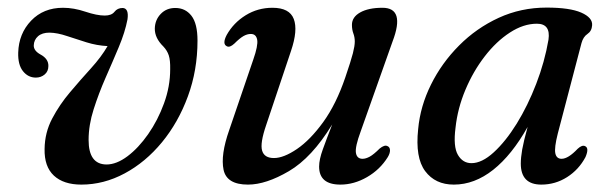

<svg xmlns="http://www.w3.org/2000/svg" viewBox="-20 -477 1607 506"><path d="M500.5 -370Q500.5 -292 475.2 -223.2Q450 -154.5 406.8 -102Q363.5 -49.5 308.5 -20Q253.5 9.5 194.5 9.5Q147.5 9.5 122 -14.2Q96.5 -38 97.5 -84.5Q98 -127.5 117.5 -164.5Q137 -201.5 164.8 -234.2Q192.5 -267 219.8 -297Q247 -327 263.5 -355.5Q235 -357 207.8 -365.5Q180.5 -374 156 -382.2Q131.5 -390.5 110.5 -391Q91 -391 80.2 -381.5Q69.5 -372 69 -357.5Q68.5 -343.5 86.5 -333.5Q108 -322 107.5 -303Q107.5 -289 97.8 -280.8Q88 -272.5 74.5 -272.5Q54 -272.5 40.5 -289.5Q27 -306.5 28 -338.5Q29.5 -388.5 62 -422.5Q94.5 -456.5 146 -456.5Q174.5 -456.5 205 -446.2Q235.5 -436 256 -436Q274 -436 281.8 -446Q289.5 -456 303.5 -456Q320 -455 316 -426Q309.5 -392 293 -352.8Q276.5 -313.5 258.2 -272Q240 -230.5 226.8 -189Q213.5 -147.5 213.5 -108Q213.5 -44 260.5 -43.5Q287 -43.5 316 -65.2Q345 -87 370.5 -123.5Q396 -160 412.2 -204.5Q428.5 -249 428.5 -294.5Q429 -318 424.8 -331Q420.5 -344 410.5 -354.5Q387.5 -377 388 -402Q388.5 -424.5 403.5 -440.2Q418.5 -456 442 -456Q468.5 -456 484.5 -435.5Q500.5 -415 500.5 -370Z M1001 -92Q1007.5 -89.5 1007.8 -81.2Q1008 -73 1002 -63Q981.5 -30 947.2 -10.2Q913 9.5 877 9.5Q821 9.5 821 -38Q821 -56.5 830.8 -83.5Q840.5 -110.5 855.5 -149Q802 -61.5 741.5 -26Q681 9.5 633.5 9.5Q577.5 9.5 569.2 -29.5Q561 -68.5 584 -134L647.5 -320Q660.5 -357 657.8 -372.2Q655 -387.5 641 -387.5Q631.5 -387.5 621.8 -382Q612 -376.5 597.5 -362Q585.5 -351 578 -355Q565 -361 577.5 -385Q595.5 -417 627.5 -436.8Q659.5 -456.5 698 -456.5Q743 -456.5 754.2 -427Q765.5 -397.5 747 -343L681.5 -147.5Q665 -99.5 670.8 -80Q676.5 -60.5 702 -60.5Q727.5 -60.5 762.5 -84.2Q797.5 -108 831.8 -155.2Q866 -202.5 890 -273Q905 -317 910 -336.5Q915 -356 915 -367.5Q915 -379 911.2 -389Q907.5 -399 907.5 -411.5Q907.5 -432 929.2 -444.2Q951 -456.5 988 -456.5Q1048.5 -456.5 1014.5 -367.5L930.5 -130.5Q915.5 -90 918 -74.2Q920.5 -58.5 935.5 -58.5Q944 -58.5 954.5 -64.2Q965 -70 980.5 -85.5Q993.5 -96 1001 -92Z M1450 -125Q1440.5 -87.5 1443.5 -73Q1446.5 -58.5 1460 -58.5Q1477.5 -58.5 1502.5 -85Q1514 -95.5 1521.5 -92Q1533.5 -87.5 1523 -63Q1505.5 -30 1474.5 -10.2Q1443.5 9.5 1406.5 9.5Q1352.5 9.5 1352.5 -46Q1352.5 -61.5 1356.2 -83Q1360 -104.5 1370.5 -142.5Q1329 -68.5 1279.8 -29.5Q1230.5 9.5 1176 9.5Q1127 9.5 1100.5 -26Q1074 -61.5 1082 -136.5Q1087.5 -197 1115.8 -254Q1144 -311 1189.8 -357Q1235.5 -403 1294.2 -430Q1353 -457 1420.5 -457Q1481.5 -457 1511.8 -443.8Q1542 -430.5 1540.5 -410.5Q1539.5 -395 1528.2 -387.5Q1517 -380 1512.5 -363.5ZM1180.5 -140.5Q1174 -90.5 1186.8 -68.8Q1199.5 -47 1222.5 -47Q1250 -47 1281.2 -75.5Q1312.5 -104 1341.8 -151.2Q1371 -198.5 1393.2 -256.2Q1415.5 -314 1425.5 -372.5Q1431.5 -414.5 1395 -414.5Q1359.5 -414.5 1323.8 -391.2Q1288 -368 1257.5 -328.5Q1227 -289 1206.5 -240.2Q1186 -191.5 1180.5 -140.5Z"/></svg>

Font: Fraunces 72pt Soft
Style: Italic
Weight: 400
Italic angle: -16°
Version: Version 1.000;[b76b70a41]